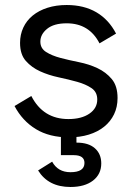

<svg xmlns="http://www.w3.org/2000/svg" viewBox="-20 -534 533 766"><path d="M255 14Q177 14 123 -19Q69 -52 38 -111L105 -151Q152 -59 253 -59Q305 -59 336.5 -80.5Q368 -102 368 -137Q368 -167 345 -182.5Q322 -198 288 -207.5Q254 -217 214 -225.5Q174 -234 140 -249.5Q106 -265 83 -291Q60 -317 60 -363Q60 -396 73 -424Q86 -452 110.5 -472Q135 -492 169.5 -503Q204 -514 246 -514Q315 -514 364.5 -485Q414 -456 443 -400L377 -361Q336 -441 246 -441Q195 -441 168 -419Q141 -397 141 -368Q141 -341 164 -326.5Q187 -312 221 -303Q255 -294 295 -286Q335 -278 369 -262Q403 -246 426 -218.5Q449 -191 449 -143Q449 -107 435 -78Q421 -49 395.5 -28.5Q370 -8 334.5 3Q299 14 255 14ZM261 212Q173 212 132 146L188 111Q211 153 261 153Q317 153 317 116Q317 85 274 85H223V-9H285V35H286Q333 35 358.5 57.5Q384 80 384 118Q384 161 351 186.5Q318 212 261 212Z"/></svg>

Font: NT Somic
Style: Regular
Weight: 400
Designer: Ravid Balaliev — lead type designer, mastering
Michael Voronin — secret advisor, marketing
Ivan Kovalenko — best boy
Foundry: NT Type
Version: Version 0.7